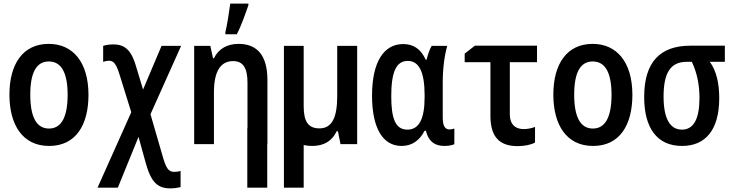

<svg xmlns="http://www.w3.org/2000/svg" viewBox="-20 -795 4040 1059"><path d="M251 10C400 10 468 -108 468 -272C468 -452 382 -553 249 -553C107 -553 32 -443 32 -273C32 -107 104 10 251 10ZM250 -86C181 -86 147 -150 147 -273C147 -395 181 -456 249 -456C318 -456 353 -395 353 -272C353 -150 319 -86 250 -86Z M919 244C941 244 960 241 976 237V148C965 151 954 153 942 153C908 153 896 134 874 56L810 -165L979 -542H871L769 -301L734 -417C707 -516 672 -550 605 -550C584 -550 563 -547 549 -542V-454C558 -457 570 -460 582 -460C609 -460 622 -438 639 -385L704 -176L518 240H630L744 -40L783 101C812 208 848 244 919 244Z M1223 -617V-606H1286C1312 -655 1333 -718 1350 -766V-775H1250C1247 -748 1231 -646 1223 -617ZM1051 0H1160V-285C1160 -401 1196 -458 1266 -458C1320 -458 1345 -421 1345 -340V-88H1344V240H1454V0H1455V-354C1455 -492 1396 -553 1296 -553C1233 -553 1186 -526 1160 -474H1155L1140 -542H1051Z M1702 10C1765 10 1811 -16 1837 -71H1844L1858 0H1950V-542H1840V-266C1840 -146 1811 -87 1742 -87C1682 -87 1655 -122 1655 -209V-542H1546V240H1655V5C1670 8 1685 10 1702 10Z M2195 10C2251 10 2294 -19 2322 -74H2329C2343 -16 2377 10 2431 10C2455 10 2479 5 2486 0V-86C2478 -83 2468 -81 2460 -81C2434 -81 2422 -101 2422 -147V-341C2422 -418 2432 -492 2447 -542H2361C2350 -524 2340 -495 2333 -466H2328C2302 -523 2262 -552 2204 -552C2097 -552 2032 -454 2032 -267C2032 -89 2091 10 2195 10ZM2227 -80C2161 -80 2138 -141 2138 -265C2138 -397 2165 -459 2229 -459C2292 -459 2322 -397 2322 -269V-260C2322 -140 2292 -80 2227 -80Z M2835 11C2874 11 2911 3 2931 -9V-95C2911 -87 2889 -83 2869 -83C2829 -83 2792 -102 2792 -166V-452H2942V-543H2599L2543 -499V-452H2685V-157C2685 -44 2731 11 2835 11Z M3251 10C3400 10 3468 -108 3468 -272C3468 -452 3382 -553 3249 -553C3107 -553 3032 -443 3032 -273C3032 -107 3104 10 3251 10ZM3250 -86C3181 -86 3147 -150 3147 -273C3147 -395 3181 -456 3249 -456C3318 -456 3353 -395 3353 -272C3353 -150 3319 -86 3250 -86Z M3742 10C3870 10 3947 -77 3947 -254C3947 -330 3933 -403 3895 -454H3978V-543H3788C3622 -543 3533 -454 3533 -260C3533 -89 3604 10 3742 10ZM3741 -80C3678 -80 3640 -137 3640 -262C3640 -395 3679 -454 3768 -454H3796C3825 -393 3838 -325 3838 -255C3838 -139 3806 -80 3741 -80Z"/></svg>

Font: Noto Sans Mono ExtraCondensed SemiBold
Style: Regular
Weight: 600
Width: 2
Designer: Monotype Design Team
Foundry: Monotype Imaging Inc.
Version: Version 2.014